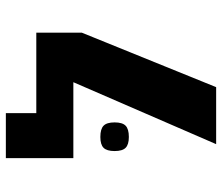

<svg xmlns="http://www.w3.org/2000/svg" viewBox="-70 -670 741 640"><g transform="rotate(-90 300.0 -350.5)"><path d="M510.5 -599.5V-447.5L329 0H139L345.5 -476H92.5V-701H242.5V-599.5ZM116 -338.5Q116 -364.5 126.8 -375.2Q137.5 -386 163 -386Q189.5 -386 200.5 -375.2Q211.5 -364.5 211.5 -338.5Q211.5 -312.5 200.5 -301.8Q189.5 -291 163 -291Q137.5 -291 126.8 -301.8Q116 -312.5 116 -338.5Z"/></g></svg>

Font: JuliaMono ExtraBold
Style: Regular
Weight: 800
Monospace: yes
Designer: cormullion
Foundry: corm
Version: Version 0.055; ttfautohint (v1.8.4)